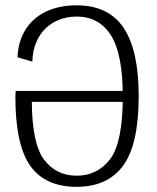

<svg xmlns="http://www.w3.org/2000/svg" viewBox="-20 -700 592 724"><path d="M269 4.5Q385.5 4.5 444 -75Q503 -155 503 -337.5Q503 -509.5 446.5 -594.5Q389.5 -680 268.5 -680V-637.5Q354 -637.5 398.5 -566.5Q443 -496 443 -336.5Q443 -164.5 396 -101Q348.5 -37.5 269 -37.5Q191 -37.5 145 -99.5Q101 -160 100 -316H451V-357H39Q38 -347 38 -334.5Q38 -154 94 -75Q150 4.5 269 4.5ZM102 -467.5Q103 -508.5 116.5 -540.2Q130 -572 152.5 -593.5Q175 -615 204.8 -626.2Q234.5 -637.5 268.5 -637.5L273 -662.5L268.5 -680Q232 -680 199 -672.2Q166 -664.5 139 -648.8Q112 -633 91.8 -609.5Q71.5 -586 59.5 -554.2Q47.5 -522.5 46 -484Z"/></svg>

Font: Anybody Thin Light
Style: Regular
Weight: 300
Version: Version 1.113;gftools[0.9.25]